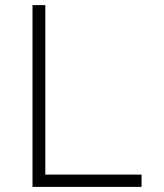

<svg xmlns="http://www.w3.org/2000/svg" viewBox="-20 -730 640 750"><path d="M107 0V-710H157V-48H533V0Z"/></svg>

Font: Geist Mono ExtraLight
Style: Regular
Weight: 200
Monospace: yes
Designer: Basement.studio, Andrés Briganti, Mateo Zaragoza
Foundry: Basement.studio, Vercel, Andrés Briganti, Guido Ferreyra, Mateo Zaragoza
Version: Version 1.500; ttfautohint (v1.8.4.7-5d5b)